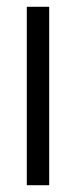

<svg xmlns="http://www.w3.org/2000/svg" viewBox="-20 -546 224 566"><path d="M59 0V-526H125V0Z"/></svg>

Font: Archivo Condensed Light
Style: Regular
Weight: 300
Width: 3
Designer: Hector Gatti
Foundry: Omnibus-Type
Version: Version 2.001